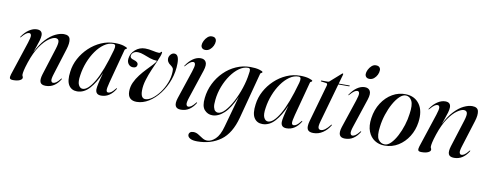

<svg xmlns="http://www.w3.org/2000/svg" viewBox="-70 -996 4077 1600"><g transform="rotate(10 1968.5 -196.5)"><path d="M41.5 -352.5Q39 -353 42.5 -358Q69.5 -398.5 102.8 -420.5Q136 -442.5 168.5 -442.5Q214.5 -442.5 214.5 -399.5Q214.5 -381.5 206.5 -353.8Q198.5 -326 188 -297.8Q177.5 -269.5 171.5 -251Q207 -322 247.2 -364Q287.5 -406 326.2 -424.2Q365 -442.5 396 -442.5Q442 -442.5 449.5 -409.8Q457 -377 440 -323L371 -102.5Q356 -56 360.5 -41.5Q365 -27 377.5 -27Q388.5 -27 402.5 -36Q416.5 -45 436.5 -70.5Q440.5 -76 443 -75Q446 -74 442 -66.5Q420 -31 389.8 -11.2Q359.5 8.5 320.5 8.5Q283.5 8.5 274 -13.5Q264.5 -35.5 278.5 -81.5L351 -311Q367 -362 361 -380Q355 -398 332.5 -398Q311.5 -398 277.2 -374.5Q243 -351 206.2 -298Q169.5 -245 140 -157Q124.5 -110 119.5 -86.2Q114.5 -62.5 114.5 -50.5Q114.5 -42 118 -37Q121.5 -32 121.5 -24.5Q121.5 -11 101 -1.2Q80.5 8.5 45 8.5Q21 8.5 17 -2Q13 -12.5 20 -35L114 -320.5Q130 -368.5 127 -384.8Q124 -401 109.5 -401Q99 -401 84.8 -391.8Q70.5 -382.5 48 -356Q44 -351.5 41.5 -352.5Z M840 -112.5Q826 -59.5 828 -43.2Q830 -27 844.5 -27Q855.5 -27 869 -36Q882.5 -45 902.5 -70.5Q906.5 -76 909 -75Q912 -74 908 -66.5Q886.5 -31 856.5 -11.2Q826.5 8.5 790 8.5Q742.5 8.5 742.5 -37Q742.5 -68.5 773.5 -179.5Q736.5 -93.5 690.2 -42.5Q644 8.5 586 8.5Q539 8.5 515.2 -28.5Q491.5 -65.5 502.5 -143.5Q509.5 -202.5 538.5 -256.2Q567.5 -310 612.2 -352.2Q657 -394.5 712.5 -418.8Q768 -443 827.5 -443Q874 -443 903.8 -433.5Q933.5 -424 933.5 -418Q933.5 -411.5 925.8 -409.2Q918 -407 916.5 -400ZM590 -130Q580.5 -71.5 593.5 -46Q606.5 -20.5 628.5 -20.5Q673 -20.5 725.5 -109.2Q778 -198 829.5 -383.5Q836 -407.5 833.8 -420.5Q831.5 -433.5 814.5 -433.5Q775.5 -433.5 738.8 -407.8Q702 -382 671.2 -338.5Q640.5 -295 619.2 -240.8Q598 -186.5 590 -130Z M1370.5 -366.5Q1370.5 -294.5 1346.5 -227.2Q1322.5 -160 1282.2 -106.8Q1242 -53.5 1192 -22.5Q1142 8.5 1089.5 8.5Q1054 8.5 1034.2 -10Q1014.5 -28.5 1014.5 -67.5Q1014.5 -107 1031 -143Q1047.5 -179 1072.5 -211.2Q1097.5 -243.5 1124 -271Q1150.5 -298.5 1171.2 -320.5Q1192 -342.5 1199 -358Q1166.5 -359 1137.2 -369.2Q1108 -379.5 1081.5 -389.8Q1055 -400 1032 -401Q1006.5 -401.5 991.8 -389.5Q977 -377.5 976 -361Q973.5 -340.5 1006 -332Q1046.5 -321 1044.5 -296Q1042 -270 1010.5 -270Q987 -270 972.2 -288.2Q957.5 -306.5 960.5 -334.5Q965 -379.5 1001 -410.8Q1037 -442 1084.5 -442Q1114.5 -442 1149 -434.2Q1183.5 -426.5 1201 -426.5Q1212 -426.5 1216.5 -432.8Q1221 -439 1225 -439Q1228.5 -439 1228 -432Q1227.5 -420 1220.5 -401.2Q1213.5 -382.5 1203.5 -359V-358Q1203 -358 1203 -358Q1186.5 -321 1167 -275.8Q1147.5 -230.5 1133 -183Q1118.5 -135.5 1118.5 -92.5Q1118.5 -27 1157 -26.5Q1184 -26.5 1215.5 -49.2Q1247 -72 1275.5 -110.5Q1304 -149 1322.5 -196Q1341 -243 1342 -291Q1343.5 -312.5 1336.8 -322.2Q1330 -332 1317.5 -341Q1284 -363 1286 -394.5Q1287.5 -413.5 1300.8 -428Q1314 -442.5 1331 -442.5Q1370.5 -442.5 1370.5 -366.5Z M1579 -517Q1561 -517 1551.5 -526.8Q1542 -536.5 1542 -551.5Q1542 -568 1551.8 -588.2Q1561.5 -608.5 1577.8 -623.2Q1594 -638 1613 -638Q1634.5 -638 1643.8 -628Q1653 -618 1653 -604Q1653 -584 1643.2 -564Q1633.5 -544 1617 -530.5Q1600.5 -517 1579 -517ZM1515 -102.5Q1500 -58 1504.2 -42.5Q1508.5 -27 1521.5 -27Q1532.5 -27 1546.2 -36Q1560 -45 1580.5 -70.5Q1584.5 -76 1587 -75Q1590 -74 1586 -66.5Q1564 -31 1533.8 -11.2Q1503.5 8.5 1464 8.5Q1393.5 8.5 1422.5 -81.5L1502 -320Q1518 -367.5 1515.2 -384.2Q1512.5 -401 1498 -401Q1487.5 -401 1473.2 -391.8Q1459 -382.5 1436 -356Q1432.5 -351.5 1430 -352.5Q1427.5 -353 1431 -358Q1457.5 -398.5 1489.5 -420.5Q1521.5 -442.5 1554.5 -442.5Q1586.5 -442.5 1599.2 -419.2Q1612 -396 1595.5 -345Z M1961 -12Q1924.5 126 1842.5 185.5Q1760.5 245 1645 245Q1604 245 1583.8 233Q1563.5 221 1563.5 203.5Q1563.5 191 1573 182.2Q1582.5 173.5 1601.5 173.5Q1623.5 173.5 1643.8 186.2Q1664 199 1683.8 211.5Q1703.5 224 1725 224Q1759.5 224 1794 191.5Q1828.5 159 1849 83L1922 -180.5Q1878 -80.5 1829.5 -35.8Q1781 9 1731 9Q1690.5 9 1663.2 -21.8Q1636 -52.5 1644.5 -123.5Q1651.5 -188 1679.8 -245.5Q1708 -303 1752.8 -347.5Q1797.5 -392 1854.2 -417.2Q1911 -442.5 1975 -442.5Q2019 -442.5 2049.8 -434Q2080.5 -425.5 2080.5 -418Q2080.5 -411.5 2073 -409.5Q2065.5 -407.5 2063.5 -400ZM1734 -123Q1729 -81 1734.5 -59Q1740 -37 1751 -28.8Q1762 -20.5 1773.5 -20.5Q1801.5 -20.5 1832.8 -54.2Q1864 -88 1893 -142.8Q1922 -197.5 1943.2 -261.8Q1964.5 -326 1972 -386.5Q1976.5 -408 1974 -420.2Q1971.5 -432.5 1956.5 -432.5Q1919 -432.5 1882.2 -406.5Q1845.5 -380.5 1814 -336Q1782.5 -291.5 1761.2 -236.2Q1740 -181 1734 -123Z M2408.5 -112.5Q2394.5 -59.5 2396.5 -43.2Q2398.5 -27 2413 -27Q2424 -27 2437.5 -36Q2451 -45 2471 -70.5Q2475 -76 2477.5 -75Q2480.5 -74 2476.5 -66.5Q2455 -31 2425 -11.2Q2395 8.5 2358.5 8.5Q2311 8.5 2311 -37Q2311 -68.5 2342 -179.5Q2305 -93.5 2258.8 -42.5Q2212.5 8.5 2154.5 8.5Q2107.5 8.5 2083.8 -28.5Q2060 -65.5 2071 -143.5Q2078 -202.5 2107 -256.2Q2136 -310 2180.8 -352.2Q2225.5 -394.5 2281 -418.8Q2336.5 -443 2396 -443Q2442.5 -443 2472.2 -433.5Q2502 -424 2502 -418Q2502 -411.5 2494.2 -409.2Q2486.5 -407 2485 -400ZM2158.5 -130Q2149 -71.5 2162 -46Q2175 -20.5 2197 -20.5Q2241.5 -20.5 2294 -109.2Q2346.5 -198 2398 -383.5Q2404.5 -407.5 2402.2 -420.5Q2400 -433.5 2383 -433.5Q2344 -433.5 2307.2 -407.8Q2270.5 -382 2239.8 -338.5Q2209 -295 2187.8 -240.8Q2166.5 -186.5 2158.5 -130Z M2619.5 -420.5 2577 -426Q2572.5 -426.5 2572.5 -430Q2572.5 -434 2578 -434H2631.5Q2639 -434 2643.5 -438.5L2734.5 -519Q2738 -523 2742 -523Q2746 -523 2746 -518.5Q2746 -515.5 2744 -508L2723 -434H2812.5Q2817 -434 2817 -431Q2817 -426.5 2809.5 -426.5H2721L2628 -97.5Q2616 -54.5 2621.5 -40.8Q2627 -27 2642.5 -27Q2676 -27 2719 -82.5Q2723 -88 2725.5 -87Q2728.5 -86 2724.5 -78.5Q2701 -40 2665 -15.8Q2629 8.5 2585 8.5Q2547 8.5 2535.8 -12.8Q2524.5 -34 2538 -83.5L2627 -397.5Q2633 -418.5 2619.5 -420.5Z M2967.5 -517Q2949.5 -517 2940 -526.8Q2930.5 -536.5 2930.5 -551.5Q2930.5 -568 2940.2 -588.2Q2950 -608.5 2966.2 -623.2Q2982.5 -638 3001.5 -638Q3023 -638 3032.2 -628Q3041.5 -618 3041.5 -604Q3041.5 -584 3031.8 -564Q3022 -544 3005.5 -530.5Q2989 -517 2967.5 -517ZM2903.5 -102.5Q2888.5 -58 2892.8 -42.5Q2897 -27 2910 -27Q2921 -27 2934.8 -36Q2948.5 -45 2969 -70.5Q2973 -76 2975.5 -75Q2978.5 -74 2974.5 -66.5Q2952.5 -31 2922.2 -11.2Q2892 8.5 2852.5 8.5Q2782 8.5 2811 -81.5L2890.5 -320Q2906.5 -367.5 2903.8 -384.2Q2901 -401 2886.5 -401Q2876 -401 2861.8 -391.8Q2847.5 -382.5 2824.5 -356Q2821 -351.5 2818.5 -352.5Q2816 -353 2819.5 -358Q2846 -398.5 2878 -420.5Q2910 -442.5 2943 -442.5Q2975 -442.5 2987.8 -419.2Q3000.5 -396 2984 -345Z M3292 -443.5Q3367 -441 3406.8 -384.5Q3446.5 -328 3433 -231.5Q3423.5 -164.5 3389.5 -110.2Q3355.5 -56 3303.8 -23.8Q3252 8.5 3188 8.5Q3140.5 8.5 3103.8 -15.2Q3067 -39 3049 -85Q3031 -131 3040.5 -198Q3051 -272 3087.5 -328.2Q3124 -384.5 3177.2 -415.2Q3230.5 -446 3292 -443.5ZM3188.5 -1.5Q3214 -1.5 3240 -28Q3266 -54.5 3288.8 -97.8Q3311.5 -141 3327.2 -191.2Q3343 -241.5 3348.5 -288.5Q3360 -364.5 3343 -398Q3326 -431.5 3294 -433.5Q3267.5 -435.5 3240 -409.5Q3212.5 -383.5 3188.2 -340Q3164 -296.5 3147 -244.2Q3130 -192 3124 -141Q3112.5 -61.5 3133 -31.5Q3153.5 -1.5 3188.5 -1.5Z M3497 -352.5Q3494.5 -353 3498 -358Q3525 -398.5 3558.2 -420.5Q3591.5 -442.5 3624 -442.5Q3670 -442.5 3670 -399.5Q3670 -381.5 3662 -353.8Q3654 -326 3643.5 -297.8Q3633 -269.5 3627 -251Q3662.5 -322 3702.8 -364Q3743 -406 3781.8 -424.2Q3820.5 -442.5 3851.5 -442.5Q3897.5 -442.5 3905 -409.8Q3912.5 -377 3895.5 -323L3826.5 -102.5Q3811.5 -56 3816 -41.5Q3820.5 -27 3833 -27Q3844 -27 3858 -36Q3872 -45 3892 -70.5Q3896 -76 3898.5 -75Q3901.5 -74 3897.5 -66.5Q3875.5 -31 3845.2 -11.2Q3815 8.5 3776 8.5Q3739 8.5 3729.5 -13.5Q3720 -35.5 3734 -81.5L3806.5 -311Q3822.5 -362 3816.5 -380Q3810.5 -398 3788 -398Q3767 -398 3732.8 -374.5Q3698.5 -351 3661.8 -298Q3625 -245 3595.5 -157Q3580 -110 3575 -86.2Q3570 -62.5 3570 -50.5Q3570 -42 3573.5 -37Q3577 -32 3577 -24.5Q3577 -11 3556.5 -1.2Q3536 8.5 3500.5 8.5Q3476.5 8.5 3472.5 -2Q3468.5 -12.5 3475.5 -35L3569.5 -320.5Q3585.5 -368.5 3582.5 -384.8Q3579.5 -401 3565 -401Q3554.5 -401 3540.2 -391.8Q3526 -382.5 3503.5 -356Q3499.5 -351.5 3497 -352.5Z"/></g></svg>

Font: Fraunces 144pt
Style: Italic
Weight: 400
Italic angle: -16°
Version: Version 1.000;[b76b70a41]